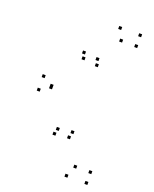

<svg xmlns="http://www.w3.org/2000/svg" viewBox="-182 -912 983 1223"><g transform="rotate(20 310.0 -300.5)"><path d="M370.2 -517.5V-537.5H350.2V-517.5ZM360.8 -555.7V-575.7H340.8V-555.7ZM462 -717.8V-737.8H442V-717.8ZM564.2 -717.8V-737.8H544.2V-717.8ZM564.2 -791.2V-811.2H544.2V-791.2ZM429 -791.2V-811.2H409V-791.2ZM265.7 -565.8V-585.8H245.7V-565.8ZM275.5 -529.8V-549.8H255.5V-529.8ZM75.8 -336.3V-356.3H55.8V-336.3ZM75.8 -244.7V-264.7H55.8V-244.7ZM275.5 -51.2V-71.2H255.5V-51.2ZM265.7 -15.3V-35.3H245.7V-15.3ZM429 210V190H409V210ZM564.2 210V190H544.2V210ZM564.2 136.7V116.7H544.2V136.7ZM462 136.7V116.7H442V136.7ZM360.8 -25.5V-45.5H340.8V-25.5ZM370.2 -63.8V-83.8H350.2V-63.8ZM144.3 -296V-316H124.3V-296ZM144.3 -285.2V-305.2H124.3V-285.2Z"/></g></svg>

Font: Monaspace Radon Dots Var
Style: Regular
Weight: 400
Designer: Riley Cran and the Lettermatic Team
Version: Version 1.100 (Monaspace Radon Dots)